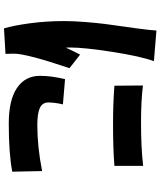

<svg xmlns="http://www.w3.org/2000/svg" viewBox="62 -852 831 996"><g transform="rotate(90 478.0 -354.5)"><path d="M424 -680Q502.5 -670.1 616.1 -670.1Q749.6 -670.1 840.9 -681.1V-532Q749.6 -524.9 627.8 -524.9Q513.8 -524.9 425.1 -532ZM391 -275.9 522 -264.9Q512.1 -223 512.1 -188.9Q512.1 -158.4 540.7 -145.2Q569.2 -132.1 628.9 -132.1Q742.5 -132.1 867.9 -157L871.1 -2.1Q777.7 16 621.1 16Q499.6 16 436.8 -26.6Q373.9 -69.2 373.9 -146Q373.9 -204.5 391 -275.9ZM138.8 -750 297.9 -736.9Q272.7 -669 249.8 -522.2Q226.9 -375.4 226.9 -302.9Q226.9 -284.8 228 -280.9Q235.1 -296.9 248 -322.6Q261 -348.4 263.8 -354L334.2 -299Q258.9 -76 258.9 -11Q258.9 17 259.9 33L127.8 40.8Q112.2 -11.7 101 -95.9Q89.8 -180 89.8 -271Q89.8 -321.4 94.8 -382.5Q99.8 -443.5 104.9 -483.7Q110.1 -523.8 117.9 -578.1Q125.7 -632.5 127.1 -643.1Q138.1 -724.8 138.8 -750Z"/></g></svg>

Font: Karasuma Gothic
Style: Black
Weight: 900
Designer: Rasmus Andersson / Ryoko Nishizuka
Foundry: Genbu
Version: Version 1.00